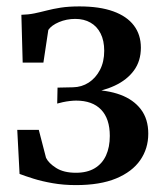

<svg xmlns="http://www.w3.org/2000/svg" viewBox="-20 -554 501 584"><path d="M211 9Q173 9 140.2 3.2Q107.5 -2.5 82 -10.5Q56.5 -18.5 39.5 -25L32.5 -159H98L120 -74Q128 -57.5 151 -43Q174 -28.5 211 -28.5Q245 -28.5 268 -42.2Q291 -56 302.5 -81.2Q314 -106.5 314 -140.5Q314 -193 287.5 -220.5Q261 -248 211.5 -248Q204 -248 192.8 -246.8Q181.5 -245.5 171 -243.2Q160.5 -241 154 -239L155 -287.5L202 -288.5Q228.5 -289 249.8 -302.8Q271 -316.5 284 -341.2Q297 -366 297 -399.5Q297 -430.5 286 -452.2Q275 -474 255.2 -485.2Q235.5 -496.5 209 -496.5Q182.5 -496.5 159.5 -486.8Q136.5 -477 127 -463L112 -363.5H49L45 -509Q66 -509.5 84.2 -513.2Q102.5 -517 121.8 -522Q141 -527 165 -530.8Q189 -534.5 221.5 -534.5Q283 -534.5 324.5 -519.5Q366 -504.5 387.2 -476.5Q408.5 -448.5 408.5 -409Q408.5 -368.5 387.5 -339.8Q366.5 -311 329 -293.5Q291.5 -276 243 -270L254.5 -280.5Q306 -280.5 346 -265.8Q386 -251 408.5 -221.5Q431 -192 431 -147.5Q431 -102 406.5 -66.8Q382 -31.5 333.2 -11.2Q284.5 9 211 9Z"/></svg>

Font: Merriweather 96pt Medium
Style: Regular
Weight: 500
Version: Version 2.100